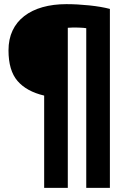

<svg xmlns="http://www.w3.org/2000/svg" viewBox="-20 -721 600 926"><path d="M193 185V-260Q108 -280 64.5 -330.5Q21 -381 21 -478Q21 -532 40.5 -573.5Q60 -615 97 -643.5Q134 -672 185.5 -686.5Q237 -701 300 -701Q353 -701 410.5 -695Q468 -689 510 -678V185H396V-585Q386 -587 358.5 -588Q331 -589 307 -587V185Z"/></svg>

Font: Ubuntu Sans Mono
Style: Regular
Weight: 400
Monospace: yes
Designer: Dalton Maag Ltd
Foundry: Dalton Maag Ltd
Version: Version 1.006